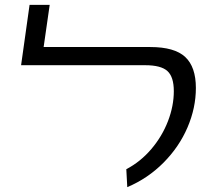

<svg xmlns="http://www.w3.org/2000/svg" viewBox="-20 -757 868 792"><path d="M501 -59Q560 -90 604.5 -142.5Q649 -195 673 -257.5Q697 -320 697 -381Q697 -440 670.5 -464Q644 -488 579 -488H67L102 -737H185L160 -563H600Q700 -563 744 -522Q788 -481 788 -394Q788 -312 753.5 -231.5Q719 -151 654.5 -86Q590 -21 505 15Z"/></svg>

Font: FiraGO Book
Style: Italic
Weight: 350
Italic angle: -8°
Designer: bBox Type GmbH
Foundry: bBox Type GmbH
Version: Version 1.001